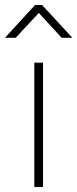

<svg xmlns="http://www.w3.org/2000/svg" viewBox="-59 -752 311 772"><path d="M79 -500H114V0H79ZM82 -732H110L232 -600H189L97 -700L4 -600H-39Z"/></svg>

Font: Cairo ExtraLight
Style: Regular
Weight: 275
Designer: Mohamed Gaber, Accademia di Belle Arti di Urbino and others
Foundry: Kief Type Foundry, Accademia di Belle Arti di Urbino and others
Version: Version 3.011